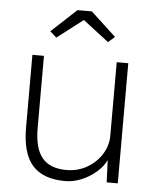

<svg xmlns="http://www.w3.org/2000/svg" viewBox="-53 -774 666 828"><g transform="rotate(5 280.0 -359.5)"><path d="M260 10Q164 10 118 -42Q72 -94 72 -205V-520H122V-207Q122 -120 156 -79Q190 -38 261 -38Q310 -38 350 -61Q390 -84 413.5 -121.5Q437 -159 437 -202V-520H487V0H439L435 -96Q421 -67 393 -43Q365 -19 330 -4.5Q295 10 260 10ZM168 -603 140 -628 249 -729H311L420 -628L392 -603L280 -689Z"/></g></svg>

Font: Lexend Deca ExtraLight
Style: Regular
Weight: 200
Designer: Bonnie Shaver-Troup, Thomas Jockin
Foundry: Lexend
Version: Version 1.008; ttfautohint (v1.8.4.7-5d5b)